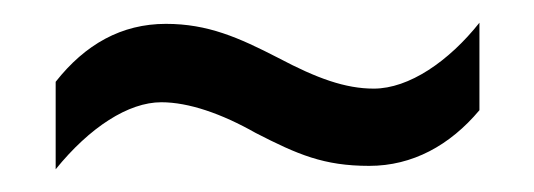

<svg xmlns="http://www.w3.org/2000/svg" viewBox="-20 -437 470 169"><path d="M205 -320C242 -301 265 -291 305 -291C343 -291 376 -309 402 -340V-417C375 -383 340 -359 309 -359C284 -359 259 -368 225 -386C190 -404 163 -416 126 -416C87 -416 55 -398 29 -365V-288C59 -325 93 -347 122 -347C146 -347 175 -337 205 -320Z"/></svg>

Font: Noto Sans Lao Looped ExtraCondensed
Style: Regular
Weight: 400
Width: 2
Designer: Mark Frömberg, Ben Mitchell
Foundry: The Fontpad Ltd
Version: Version 1.002